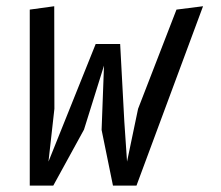

<svg xmlns="http://www.w3.org/2000/svg" viewBox="-20 -580 690 600"><path d="M368.5 -200 377 -75 411.5 -240 531.5 -550 614.5 -560.5 406.5 0H333L297.5 -174L305 -375L242.5 -175L146.5 0H73V-550L149.5 -560.5L150 -240L131.5 -75L279 -442.5H355.5Z"/></svg>

Font: B612 Mono
Style: Italic
Weight: 400
Italic angle: -10°
Version: Version 1.005